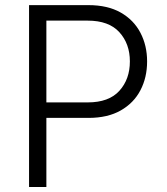

<svg xmlns="http://www.w3.org/2000/svg" viewBox="-20 -748 668 768"><path d="M96.2 0V-727.5H333.5Q410.6 -727.5 462.9 -697.8Q515.1 -668 541.7 -616.9Q568.4 -565.9 568.4 -502.4Q568.4 -438 541.7 -387Q515.1 -335.9 462.9 -306.2Q410.6 -276.4 334 -276.4H165.5V0ZM165.5 -338.4H331.1Q415.5 -338.4 457.5 -384.8Q499.5 -431.2 499.5 -502.4Q499.5 -572.8 457.5 -619.1Q415.5 -665.5 330.6 -665.5H165.5Z"/></svg>

Font: Inter Light
Style: Regular
Weight: 300
Designer: Rasmus Andersson
Foundry: rsms
Version: Version 4.000;git-a52131595